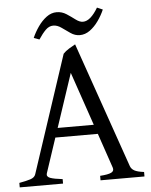

<svg xmlns="http://www.w3.org/2000/svg" viewBox="-56 -851 706 897"><g transform="rotate(-5 297.5 -402.5)"><path d="M0 0V-21Q33.2 -26.9 52.7 -33.2Q72.3 -39.6 77.1 -54.2L258.8 -604Q270 -616.2 286.6 -626.2Q303.2 -636.2 315.9 -643.1L521 -54.2Q525.9 -40.5 539.8 -32.7Q553.7 -24.9 585 -21V0H378.9V-21Q416.5 -23.4 431.4 -30.8Q446.3 -38.1 440.9 -54.2L385.3 -217.3H186L131.8 -54.2Q127 -39.1 145 -32.2Q163.1 -25.4 203.1 -21V0ZM200.7 -261.2H370.1L284.2 -512.2ZM151.9 -680.2 126 -689.9Q137.7 -716.8 155.3 -741.9Q172.9 -767.1 195.1 -783.7Q217.3 -800.3 242.7 -800.3Q267.6 -800.3 288.6 -786.6Q309.6 -772.9 327.9 -759Q346.2 -745.1 361.8 -745.1Q380.4 -745.1 398.2 -761Q416 -776.9 432.6 -805.2L459 -793.9Q447.8 -767.6 429.9 -742.2Q412.1 -716.8 389.6 -700.4Q367.2 -684.1 341.8 -684.1Q319.3 -684.1 299.1 -698Q278.8 -711.9 259.8 -725.6Q240.7 -739.3 221.7 -739.3Q202.1 -739.3 186 -723.4Q169.9 -707.5 151.9 -680.2Z"/></g></svg>

Font: David Libre
Style: Regular
Weight: 400
Designer: Ismar David, J. Victor Gaultney, Annie Olsen and Meir Sadan
Foundry: Monotype Imaging Inc. & SIL International
Version: Version 1.100; ttfautohint (v1.8.4.7-5d5b)